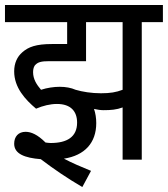

<svg xmlns="http://www.w3.org/2000/svg" viewBox="-20 -642 675 772"><path d="M209 -224C265 -224 290 -194 290 -149C290 -91 249 -67 184 -67C178 -67 170 -68 163 -69C131 -101 105 -112 83 -112C54 -112 37 -93 37 -64C37 -23 80 -7 144 -2C194 36 249 74 311 110L346 45C309 30 269 13 237 -4C321 -17 367 -68 367 -147C367 -167 364 -187 358 -204C371 -201 385 -199 396 -199C426 -199 449 -201 473 -210V0H550V-553H635V-622H0V-553H250V-465H190C124 -465 94 -453 70 -432C49 -414 37 -388 37 -355C37 -290 81 -242 125 -205C153 -217 182 -224 209 -224ZM386 -267C348 -267 311 -273 284 -281C266 -289 244 -293 220 -293C197 -293 169 -289 145 -281C128 -301 113 -323 113 -352C113 -364 116 -376 123 -382C133 -392 146 -396 177 -396H326V-553H473V-281C447 -271 423 -267 386 -267Z"/></svg>

Font: Noto Sans Devanagari UI Condensed
Style: Regular
Weight: 400
Width: 3
Designer: Jelle Bosma - Monotype Design Team
Foundry: Monotype Imaging Inc.
Version: Version 2.004